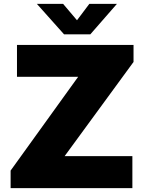

<svg xmlns="http://www.w3.org/2000/svg" viewBox="-20 -975 737 995"><path d="M35 -91 385 -577H68V-742H672V-654L315 -166H666V0H35ZM586 -955 448 -797H312L171 -955H307L379 -870L443 -955Z"/></svg>

Font: Morrison Black
Style: Regular
Weight: 900
Designer: Pablo Impallari, Rodrigo Fuenzalida (Modified by Dan O. Williams)
Version: Version 0.03;June 6, 2019;FontCreator 11.5.0.2425 64-bit; tt